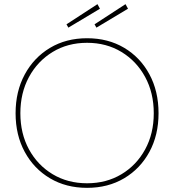

<svg xmlns="http://www.w3.org/2000/svg" viewBox="-20 -894 838 924"><path d="M399 10Q298 10 220.5 -36Q143 -82 99 -163Q55 -244 55 -349Q55 -454 99 -535.5Q143 -617 220.5 -663.5Q298 -710 399 -710Q500 -710 577.5 -664Q655 -618 699 -536.5Q743 -455 743 -349Q743 -244 699 -163Q655 -82 577.5 -36Q500 10 399 10ZM399 -12Q492 -12 564.5 -55.5Q637 -99 678.5 -175Q720 -251 720 -349Q720 -447 678.5 -523.5Q637 -600 564.5 -644Q492 -688 399 -688Q306 -688 233.5 -644Q161 -600 119.5 -523.5Q78 -447 78 -349Q78 -251 119.5 -175Q161 -99 233.5 -55.5Q306 -12 399 -12ZM309 -761 300 -777 449 -874 461 -852ZM444 -761 435 -777 584 -874 596 -852Z"/></svg>

Font: Lexend Thin
Style: Regular
Weight: 100
Designer: Bonnie Shaver-Troup, Thomas Jockin
Foundry: Lexend
Version: Version 1.007; ttfautohint (v1.8.3)